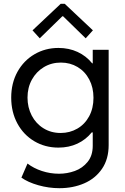

<svg xmlns="http://www.w3.org/2000/svg" viewBox="-20 -780 659 1012"><path d="M92.8 156.2 125 82Q157.2 106.9 200.9 121.3Q244.6 135.7 291 135.7Q334 135.7 374.5 121.1Q415 106.4 441.9 73.2Q468.8 40 468.8 -11.7V-82H463.4Q432.6 -43.9 387.9 -22.9Q343.3 -2 288.1 -2Q217.8 -2 160.9 -35.6Q104 -69.3 71.5 -129.4Q39.1 -189.5 39.1 -265.6Q39.1 -341.8 72 -401.4Q105 -460.9 161.9 -494.1Q218.8 -527.3 288.1 -527.3Q343.3 -527.3 388.7 -506.3Q434.1 -485.4 465.8 -446.3H468.8V-517.6H552.7V-15.6Q552.7 58.6 517.6 109.9Q482.4 161.1 423.6 186.5Q364.7 211.9 293 211.9Q236.8 211.9 181.9 196.3Q127 180.7 92.8 156.2ZM472.7 -264.6Q472.7 -318.8 450.4 -361.1Q428.2 -403.3 388.9 -426.8Q349.6 -450.2 300.8 -450.2Q251.5 -450.2 211.4 -426.3Q171.4 -402.3 148.2 -360.4Q125 -318.4 125 -265.6Q125 -213.9 147.2 -171.1Q169.4 -128.4 209.2 -103.8Q249 -79.1 299.8 -79.1Q348.1 -79.1 387.7 -102.1Q427.2 -125 450 -167.2Q472.7 -209.5 472.7 -264.6ZM151.4 -620.1 299.8 -759.8H321.3L469.7 -620.1L431.6 -578.1L312.5 -694.3H308.6L189.5 -578.1Z"/></svg>

Font: Reddit Sans Chocolate
Style: Regular
Weight: 400
Designer: Stephen Hutchings
Foundry: Reddit
Version: Version 1.013